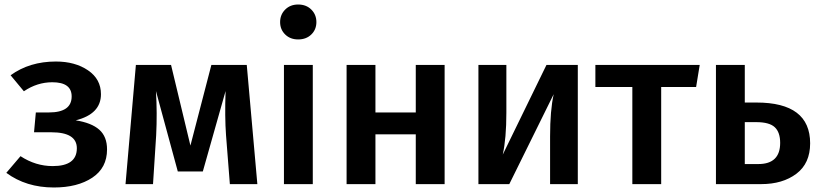

<svg xmlns="http://www.w3.org/2000/svg" viewBox="-20 -817 3639 852"><path d="M228 -544Q313 -544 370.5 -505Q428 -466 428 -399Q428 -311 316 -283Q386 -272 420.5 -241.5Q455 -211 455 -154Q455 -72 389.5 -28.5Q324 15 219 15Q96 15 8 -50L71 -124Q138 -80 214 -80Q321 -80 321 -159Q321 -230 208 -230H131L139 -318H197Q298 -318 298 -389Q298 -452 212 -452Q145 -452 86 -412L27 -483Q111 -544 228 -544Z M1075 -529 1122 0H1000L983 -217Q977 -298 981 -413L880 -56H769L672 -413Q678 -315 673 -217L659 0H537L583 -529H739L825 -171L918 -529Z M1303 -797Q1339 -797 1361.5 -774.5Q1384 -752 1384 -719Q1384 -686 1361.5 -664Q1339 -642 1303 -642Q1268 -642 1245.5 -664Q1223 -686 1223 -719Q1223 -752 1245.5 -774.5Q1268 -797 1303 -797ZM1368 -529V0H1240V-529Z M1825 0V-221H1646V0H1518V-529H1646V-318H1825V-529H1953V0Z M2544 -529V0H2421V-212Q2421 -327 2437 -399L2240 0H2103V-529H2227V-317Q2227 -203 2211 -131L2405 -529Z M3085 -529 3069 -431H2914V0H2786V-431H2622V-529Z M3337 -362Q3575 -362 3575 -181Q3575 -92 3514 -46Q3453 0 3358 0H3157V-529H3285V-362ZM3345 -89Q3442 -89 3442 -183Q3442 -230 3418 -252.5Q3394 -275 3336 -275H3285V-89Z"/></svg>

Font: FiraGO Medium
Style: Regular
Weight: 500
Designer: bBox Type
Foundry: bBox Type GmbH
Version: Version 1.001;PS 001.001;hotconv 1.0.88;makeotf.lib2.5.64775